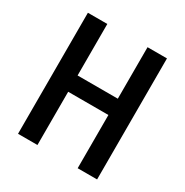

<svg xmlns="http://www.w3.org/2000/svg" viewBox="-162 -829 923 959"><g transform="rotate(30 300.0 -349.0)"><path d="M416 -307H184V0H72V-698H184V-401H416V-698H528V0H416Z"/></g></svg>

Font: IBM Plex Mono Medium
Style: Regular
Weight: 500
Monospace: yes
Designer: Mike Abbink, Paul van der Laan, Pieter van Rosmalen
Foundry: Bold Monday
Version: Version 2.3